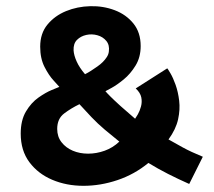

<svg xmlns="http://www.w3.org/2000/svg" viewBox="-20 -592 692 621"><path d="M592 3Q556 -13 523.5 -29.5Q491 -46 460 -65Q415 -28 360 -9.5Q305 9 250 9Q195 9 149 -10.5Q103 -30 75 -67.5Q47 -105 47 -160Q47 -203 64 -231.5Q81 -260 104.5 -276.5Q128 -293 147.5 -301Q167 -309 172 -311Q169 -315 153.5 -331.5Q138 -348 124 -375.5Q110 -403 110 -441Q110 -484 133.5 -512.5Q157 -541 193.5 -556Q230 -571 272 -572Q314 -573 351 -559Q388 -545 411.5 -516Q435 -487 435 -443Q435 -407 418.5 -380Q402 -353 380 -335Q358 -317 340.5 -307.5Q323 -298 321 -297Q325 -292 337.5 -279.5Q350 -267 370.5 -248.5Q391 -230 417 -208Q420 -212 426 -222.5Q432 -233 436 -247.5Q440 -262 437 -277Q434 -292 419 -306L521 -371Q523 -369 531.5 -354.5Q540 -340 548 -317.5Q556 -295 559.5 -266.5Q563 -238 556 -206Q549 -174 525 -141Q546 -129 571.5 -115Q597 -101 636 -85ZM366 -134Q341 -154 318.5 -173Q296 -192 276 -213Q256 -234 237 -255Q210 -242 187.5 -225Q165 -208 165 -175Q165 -150 179 -132Q193 -114 215.5 -104.5Q238 -95 265 -95Q292 -95 318.5 -104.5Q345 -114 366 -134ZM255 -352Q265 -357 275 -363.5Q285 -370 295 -377Q305 -384 312.5 -391.5Q320 -399 325.5 -407.5Q331 -416 332 -425Q335 -446 324 -459.5Q313 -473 295 -478Q277 -483 259 -479Q241 -475 229 -463Q217 -451 218 -429Q219 -413 228 -393Q237 -373 255 -352Z"/></svg>

Font: Darker Grotesque ExtraBold
Style: Regular
Weight: 800
Designer: Gabriel Lam
Foundry: TypeRant
Version: Version 1.000;gftools[0.9.28]